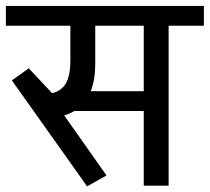

<svg xmlns="http://www.w3.org/2000/svg" viewBox="-35 -645 728 667"><path d="M209.5 -434.1V-555.7H-14.6V-624.5H673.3V-555.7H550.8V0H464.4V-259.3H223.1Q208.5 -250 188 -244.1L335 -35.6L267.6 2.4L6.3 -365.7L64.9 -407.7L146 -321.3Q179.2 -329.1 194.3 -356.4Q209.5 -383.8 209.5 -434.1ZM295.9 -422.9Q295.9 -368.2 280.3 -328.1H464.4V-555.7H295.9Z"/></svg>

Font: Yantramanav
Style: Regular
Weight: 400
Version: Version 1.000;PS 1.0;hotconv 1.0.72;makeotf.lib2.5.5900; ttf